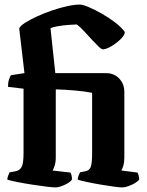

<svg xmlns="http://www.w3.org/2000/svg" viewBox="-20 -820 642 840"><path d="M222 0Q212 0 183 -3.5Q154 -7 119 -12.5Q84 -18 54 -24Q24 -30 12 -34Q12 -42 15.5 -51Q19 -60 22 -66L49 -71Q65 -74 74 -88.5Q83 -103 83 -151V-432L15 -440Q15 -459 19.5 -472.5Q24 -486 28 -491L87 -500L64 -696Q69 -707 90 -720.5Q111 -734 141.5 -748Q172 -762 207 -774Q242 -786 274 -793Q306 -800 329 -800Q342 -800 368 -789Q394 -778 425 -760.5Q456 -743 483.5 -722Q511 -701 526 -680Q526 -667 508.5 -649.5Q491 -632 468.5 -618.5Q446 -605 431 -604Q424 -604 411 -616.5Q398 -629 381.5 -647Q365 -665 348 -683.5Q331 -702 316 -713Q304 -713 279 -711Q254 -709 231 -705Q208 -701 201 -696L222 -500H444Q479 -500 501.5 -476.5Q524 -453 524 -417V-131Q524 -110 519.5 -95Q515 -80 511 -74L582 -65Q584 -61 586.5 -52.5Q589 -44 589 -35Q584 -27 570.5 -19Q557 -11 541.5 -5.5Q526 0 515 0Q505 0 478.5 -3.5Q452 -7 419.5 -12.5Q387 -18 359.5 -24Q332 -30 320 -34Q320 -42 323.5 -51Q327 -60 330 -66L355 -71Q370 -74 376.5 -88.5Q383 -103 383 -151V-414Q354 -420 309 -424Q264 -428 224 -429V-131Q224 -110 219 -95Q214 -80 210 -74L288 -65Q291 -61 293 -52.5Q295 -44 295 -35Q288 -23 263.5 -11.5Q239 0 222 0Z"/></svg>

Font: Texturina 72pt ExtraBold
Style: Regular
Weight: 800
Designer: Guillermo Torres Carreño
Foundry: Omnibus-Type
Version: Version 1.002; ttfautohint (v1.8.3)